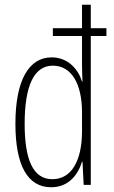

<svg xmlns="http://www.w3.org/2000/svg" viewBox="-20 -846 480 810"><path d="M196 -56C271 -56 310 -111 326 -164H328L333 -66H363V-694H429V-727H363V-826H326V-727H203V-694H326V-571C326 -549 327 -527 328 -502H326C311 -552 268 -604 198 -604C101 -604 45 -506 45 -324C45 -149 96 -56 196 -56ZM201 -90C118 -90 84 -175 84 -324C84 -485 124 -569 203 -569C281 -569 326 -493 326 -372V-293C326 -167 281 -90 201 -90Z"/></svg>

Font: Noto Sans Malayalam UI ExtraCondensed ExtraLight
Style: Regular
Weight: 200
Width: 2
Designer: Jelle Bosma - Monotype Design Team
Foundry: Monotype Imaging Inc.
Version: Version 2.104